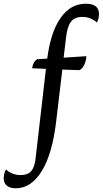

<svg xmlns="http://www.w3.org/2000/svg" viewBox="-135 -754 552 1032"><path d="M-50 258Q-80 258 -97.5 244.5Q-115 231 -115 204Q-115 193 -112 179.5Q-109 166 -103 157Q-69 187 -24 187Q15 187 33 165.5Q51 144 56 100L112 -384L38 -387Q40 -405 48 -418.5Q56 -432 66 -436L119 -439Q137 -581 190.5 -657.5Q244 -734 326 -734Q397 -734 397 -679Q397 -653 386 -633Q352 -663 307 -663Q265 -663 245.5 -636Q226 -609 220 -552L207 -444L329 -452Q329 -439 324.5 -423Q320 -407 311 -393.5Q302 -380 290 -377L200 -380L167 -102Q146 75 89 166.5Q32 258 -50 258Z"/></svg>

Font: Petrona Medium
Style: Italic
Weight: 500
Italic angle: -9°
Designer: Ringo R. Seeber
Foundry: Ringo R. Seeber
Version: Version 2.001; ttfautohint (v1.8.3)